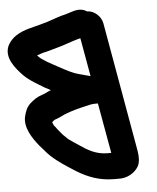

<svg xmlns="http://www.w3.org/2000/svg" viewBox="-99 -785 733 895"><g transform="rotate(-5 267.0 -337.5)"><path d="M331 -425 299 -605C289 -602 281 -601 270 -597L240 -587C210 -576 174 -567 143 -558L118 -552C108 -549 99 -546 91 -543C97 -536 101 -532 109 -526C125 -515 144 -503 162 -494C193 -478 225 -458 259 -445C283 -437 307 -432 331 -425ZM354 -295H342C324 -295 310 -291 294 -287C262 -280 233 -272 204 -261C186 -255 174 -246 156 -240C145 -237 140 -233 134 -225C136 -220 140 -214 141 -210C147 -205 150 -198 156 -191C167 -178 177 -164 190 -153C203 -139 206 -139 224 -126L251 -108C286 -84 325 -60 378 -60H396ZM412 -665 519 -59C524 -29 523 -4 513 14C497 41 462 66 415 63H399C330 63 276 41 228 12C186 -15 146 -39 110 -73C93 -89 80 -107 65 -123C38 -156 -3 -213 11 -266C17 -289 24 -308 41 -323C57 -337 72 -349 96 -357C114 -362 124 -370 141 -376C121 -386 101 -397 83 -409C60 -423 37 -438 20 -455C-14 -490 -65 -547 -35 -604C-15 -639 19 -658 65 -671L88 -677C110 -682 133 -689 154 -695C183 -704 210 -716 240 -722C274 -731 304 -750 341 -727C374 -727 406 -698 412 -665Z"/></g></svg>

Font: Blanket
Style: ReversedObl
Weight: 700
Foundry: Cannot Into Space Fonts
Version: Version 0.9